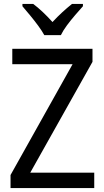

<svg xmlns="http://www.w3.org/2000/svg" viewBox="-20 -964 535 984"><path d="M463 0H34V-67L352 -635H43V-714H454V-647L135 -79H463ZM207 -784Q195 -806 175.5 -832.5Q156 -859 134.5 -885Q113 -911 95 -932V-944H150Q173 -927 199 -902.5Q225 -878 249 -851Q275 -879 299 -901Q323 -923 349 -944H405V-932Q388 -913 365.5 -887Q343 -861 323 -834Q303 -807 292 -784Z"/></svg>

Font: Noto Sans Tamil SemiCondensed
Style: Regular
Weight: 400
Width: 4
Designer: Jelle Bosma - Monotype Design Team
Foundry: Monotype Imaging Inc.
Version: Version 2.004; ttfautohint (v1.8.4.7-5d5b)